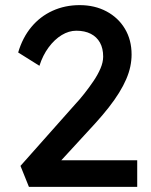

<svg xmlns="http://www.w3.org/2000/svg" viewBox="-20 -730 588 750"><path d="M93 0 60 -82 274 -323Q291 -341 309.5 -364.5Q328 -388 345 -413Q362 -438 372.5 -462.5Q383 -487 383 -509Q383 -541 370.5 -563.5Q358 -586 334.5 -598Q311 -610 278 -610Q249 -610 221 -593Q193 -576 170 -545Q147 -514 134 -473L51 -525Q68 -583 102.5 -624.5Q137 -666 185.5 -688Q234 -710 291 -710Q350 -710 396 -685.5Q442 -661 468 -617.5Q494 -574 494 -517Q494 -494 489 -470Q484 -446 473 -420.5Q462 -395 445 -367.5Q428 -340 404.5 -310Q381 -280 351 -247L192 -74L172 -104H516V0Z"/></svg>

Font: Our Lexend
Style: Regular
Weight: 400
Designer: Bonnie Shaver-Troup, Thomas Jockin
Foundry: Lexend
Version: Version 1.007